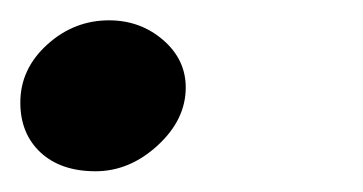

<svg xmlns="http://www.w3.org/2000/svg" viewBox="-52 -157 354 187"><path d="M54.2 -137.2Q84.5 -137.2 106.7 -118.2Q128.9 -99.1 128.9 -71.8Q128.9 -40.5 101.6 -15.4Q74.2 9.8 41 9.8Q7.3 9.8 -12.5 -8.5Q-32.2 -26.9 -32.2 -57.1Q-32.2 -89.8 -6.1 -113.5Q20 -137.2 54.2 -137.2Z"/></svg>

Font: Libre Caslon Text
Style: Italic
Weight: 400
Italic angle: -25°
Designer: Pablo Impallari, Rodrigo Fuenzalida
Foundry: Pablo Impallari, Rodrigo Fuenzalida
Version: Version 1.002